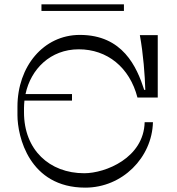

<svg xmlns="http://www.w3.org/2000/svg" viewBox="-20 -861 813 880"><path d="M548 -841H170V-811H548ZM341 -635C471 -635 574 -553 610 -414H703V-700H621C637 -612 644 -516 646 -449H641C607 -554 543 -701 346 -701C179 -701 60 -556 60 -372V-333C60 -237 113 -1 371 -1C541 -1 677 -139 681 -301H643C639 -137 463 -67 366 -67C207 -67 90 -174 90 -346V-366C90 -377 91 -389 92 -400H310V-430H97C121 -544 211 -635 341 -635Z"/></svg>

Font: Space Cowgirl Light
Style: Regular
Weight: 300
Designer: Valery Marier
Foundry: Valery Marier
Version: Version 1.000;hotconv 1.0.109;makeotfexe 2.5.65596